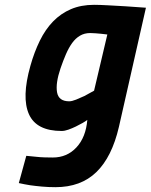

<svg xmlns="http://www.w3.org/2000/svg" viewBox="-20 -531 625 796"><path d="M354 -394Q330 -394 311.5 -383Q293 -372 279 -352.5Q265 -333 253.5 -306.5Q242 -280 231 -248Q210 -186 216.5 -148.5Q223 -111 267 -111Q278 -111 295.5 -118Q313 -125 330 -133Q349 -143 370 -155L425 -388Q412 -389 399 -391Q388 -392 375.5 -393Q363 -394 354 -394ZM210 245Q181 245 153.5 242.5Q126 240 105 237Q80 233 58 228L89 115Q110 117 130 119Q147 121 166 121.5Q185 122 199 122Q258 122 297 80Q336 38 342 -34Q336 -29 323 -21.5Q310 -14 294.5 -6.5Q279 1 263.5 6.5Q248 12 236 12Q131 12 100 -57.5Q69 -127 106 -258Q122 -315 145 -362Q168 -409 200 -442Q232 -475 274 -493Q316 -511 370 -511Q392 -511 428 -509Q464 -507 499 -505Q539 -502 585 -499L473 -5Q444 120 379.5 182.5Q315 245 210 245Z"/></svg>

Font: Panefresco 999wt
Style: Italic
Weight: 900
Version: Version 1.001